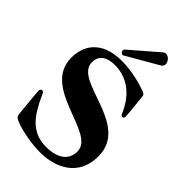

<svg xmlns="http://www.w3.org/2000/svg" viewBox="-284 -1063 1179 1179"><g transform="rotate(45 305.5 -474.0)"><path d="M307.5 14.2C441.8 14.2 578.8 -49.7 578.8 -221.6C578.8 -500 141.3 -440.3 141.3 -603C141.3 -649.1 168.3 -690.3 255 -690.3C426.1 -690.3 487.2 -528.4 495.7 -509.9C499.3 -502.1 504.3 -496.4 512.1 -496.4C521.3 -496.4 524.1 -505 524.1 -514.2C524.1 -528.4 522 -549 509.9 -667.6C508.2 -686.8 505 -690.3 483.7 -698.2C446 -712.4 358 -738.6 267.8 -738.6C81 -738.6 32 -627.1 32 -533.4C32 -271.3 466.6 -311.8 466.6 -152C466.6 -63.2 386.4 -35.5 311.8 -35.5C181.1 -35.5 124.3 -120.7 68.9 -240.8C60.4 -259.2 58.2 -264.9 48.3 -264.9C38.4 -264.9 33.4 -257.8 33.4 -245C33.4 -233.7 36.9 -198.9 49.7 -66.1C51.8 -42.6 58.2 -36.2 80.3 -27C131.4 -5 230.1 14.2 307.5 14.2ZM223.7 -787.6C223.7 -777.7 233 -767 242.9 -767C245 -767 247.2 -767.8 249.3 -769.2L453.8 -887.1C465.6 -893.8 470.5 -903.8 470.9 -914.1C470.9 -936.8 448.9 -961.6 426.8 -961.6C419.7 -961.6 413.4 -958.8 407 -953.8L229.4 -800.4C225.1 -796.9 223.4 -792.3 223.7 -787.6Z"/></g></svg>

Font: Margiela Serif
Style: Bold
Weight: 700
Designer: Andreas Faust, Stefan Endress
Version: Version 1.002;FEAKit 1.0